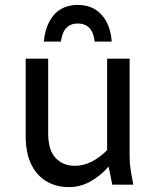

<svg xmlns="http://www.w3.org/2000/svg" viewBox="-20 -755 640 785"><path d="M85 -199V-515H177V-211Q177 -141 207.5 -109Q238 -77 286 -77Q321 -77 354.5 -94Q388 -111 418 -141V-515H510V-122Q510 -101 511.5 -83.5Q513 -66 517 -44L525 0H439L424 -74Q392 -37 350.5 -13.5Q309 10 262 10Q211 10 171 -13Q131 -36 108 -82.5Q85 -129 85 -199ZM437 -585H367Q363 -623 345 -641Q327 -659 298 -659Q269 -659 251.5 -641Q234 -623 229 -585H159Q164 -634 182 -667.5Q200 -701 229.5 -718Q259 -735 298 -735Q337 -735 366.5 -718Q396 -701 414.5 -667.5Q433 -634 437 -585Z"/></svg>

Font: Radio Canada
Style: Regular
Weight: 400
Designer: Charles Daoud, Etienne Aubert Bonn, Alexandre Saumier Demers, Jacques Le Bailly
Foundry: Radio-Canada
Version: Version 2.104;gftools[0.9.28.dev5+ged2979d]